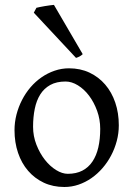

<svg xmlns="http://www.w3.org/2000/svg" viewBox="-20 -747 543 782"><path d="M388.2 -222.2Q388.2 -260.7 375.5 -295.7Q362.8 -330.6 342.8 -357.2Q322.8 -383.8 297.4 -399.4Q272 -415 247.1 -415Q210 -415 184.6 -400.9Q159.2 -386.7 143.8 -362.1Q128.4 -337.4 121.6 -303.7Q114.7 -270 114.7 -231Q114.7 -192.4 128.4 -157.5Q142.1 -122.6 162.8 -96.2Q183.6 -69.8 208.5 -54.4Q233.4 -39.1 255.9 -39.1Q290.5 -39.1 315.4 -52Q340.3 -64.9 356.4 -88.9Q372.6 -112.8 380.4 -146.5Q388.2 -180.2 388.2 -222.2ZM463.9 -236.8Q463.9 -204.1 455.6 -172.9Q447.3 -141.6 432.6 -113.8Q418 -85.9 397.5 -62.3Q377 -38.6 352.3 -21.5Q327.6 -4.4 299.8 5.1Q272 14.6 242.2 14.6Q195.8 14.6 158.4 -2.9Q121.1 -20.5 94.5 -51.3Q67.9 -82 53.5 -124.5Q39.1 -167 39.1 -216.8Q39.1 -249 47.1 -280.3Q55.2 -311.5 69.6 -339.6Q84 -367.7 104.2 -391.4Q124.5 -415 149.2 -432.1Q173.8 -449.2 202.4 -459Q231 -468.8 261.2 -468.8Q307.1 -468.8 344.5 -451.2Q381.8 -433.6 408.4 -402.6Q435.1 -371.6 449.5 -329.1Q463.9 -286.6 463.9 -236.8ZM316.9 -526.4Q310.5 -520.5 304.2 -517.1Q297.9 -513.7 289.6 -511.2L117.7 -695.3L128.4 -715.3Q133.3 -716.8 142.8 -718.5Q152.3 -720.2 162.8 -722.2Q173.3 -724.1 183.6 -725.3Q193.8 -726.6 199.7 -727.1Z"/></svg>

Font: Gentium Plus Am
Style: Regular
Weight: 400
Designer: J. Victor Gaultney, Annie Olsen, Iska Routamaa, Becca Hirsbrunner
Foundry: SIL International
Version: Version 5.000